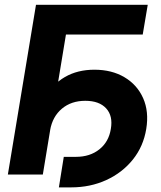

<svg xmlns="http://www.w3.org/2000/svg" viewBox="-20 -748 688 823"><path d="M613.3 -727.5 591.8 -600.1H262.7L163.6 0H13.7L134.3 -727.5ZM232.4 55.2 253.4 -75.7H305.7Q365.7 -75.7 406 -107.9Q446.3 -140.1 455.1 -195.3Q464.8 -251 435.1 -283.4Q405.3 -315.9 345.7 -315.9Q285.6 -315.9 245.4 -282.2Q205.1 -248.5 194.8 -189.9H122.1Q135.3 -270.5 169.9 -328.6Q204.6 -386.7 258.5 -418Q312.5 -449.2 384.8 -449.2Q459 -449.2 513.4 -417Q567.9 -384.8 593.5 -327.4Q619.1 -270 606.9 -195.3Q594.7 -120.6 549.6 -64.2Q504.4 -7.8 435.8 23.7Q367.2 55.2 284.7 55.2Z"/></svg>

Font: Inter 28pt
Style: Bold Italic
Weight: 700
Italic angle: -9.3988°
Designer: Rasmus Andersson
Foundry: rsms
Version: Version 4.001;git-66647c0bb